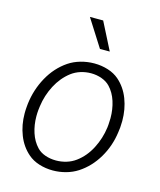

<svg xmlns="http://www.w3.org/2000/svg" viewBox="-113 -831 771 923"><g transform="rotate(15 272.0 -369.5)"><path d="M285.2 -749 354.5 -612.8H305.7L219.2 -749ZM39.1 -269Q47.9 -340.8 82 -402.6Q116.2 -464.4 171.4 -502Q198.2 -520 231.2 -529.3Q264.2 -538.6 298.3 -538.6Q334.5 -538.6 366.9 -528.3Q399.4 -518.1 422.4 -498Q460.4 -464.8 479.7 -414.6Q499 -364.3 499 -305.7Q499 -289.6 497.6 -273.4L494.6 -249.5Q485.4 -179.2 450.2 -119.6Q415 -60.1 360.4 -24.4Q334 -7.3 302 1.5Q270 10.3 237.3 10.3Q201.2 10.3 168.7 0Q136.2 -10.3 113.3 -30.3Q75.2 -63 55.7 -112.8Q36.1 -162.6 36.1 -220.2Q36.1 -236.8 37.6 -252.9ZM95.7 -252.9Q94.2 -237.8 94.2 -221.7Q94.2 -178.2 106.7 -139.9Q119.1 -101.6 144.5 -74.7Q160.6 -57.6 185.8 -48.8Q210.9 -40 239.7 -40Q266.1 -40 291.3 -47.6Q316.4 -55.2 336.9 -70.3Q378.9 -101.1 404.8 -151.4Q430.7 -201.7 438 -257.3L439.5 -272.9Q440.9 -288.6 440.9 -304.2Q440.9 -348.1 428.5 -387.2Q416 -426.3 390.6 -453.1Q374.5 -470.2 349.1 -479.5Q323.7 -488.8 295.4 -488.8Q269 -488.8 243.9 -481Q218.8 -473.1 198.7 -458Q157.2 -426.3 131.3 -376.7Q105.5 -327.1 98.1 -272Z"/></g></svg>

Font: Mardoto Light
Style: Italic
Weight: 300
Italic angle: -12°
Designer: Christian Robertson, Vahan Hovhannisyan
Foundry: Google
Version: Version 1.000